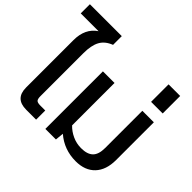

<svg xmlns="http://www.w3.org/2000/svg" viewBox="-190 -1029 1274 1274"><g transform="rotate(45 447.0 -392.0)"><path d="M184.1 0Q79.1 0 79.1 -104V-548.8Q79.1 -657.7 154.8 -708H-12.2V-793.9H287.1V-711.9Q232.4 -690.9 209.7 -648.9Q187 -606.9 187 -533.2V-130.9Q187 -104 195.6 -95Q204.1 -85.9 231 -85.9H276.9V0Z M657.7 9.8Q548.8 9.8 468.8 -59.1L462.9 0H363.8V-540H472.7V-142.1Q500.5 -112.8 539.3 -95Q578.1 -77.1 621.6 -77.1Q679.2 -77.1 706.5 -103.8Q733.9 -130.4 733.9 -190.9V-540H841.8V-186Q841.8 -92.8 793.2 -41.5Q744.6 9.8 657.7 9.8Z M732.9 -623V-787.1H841.8V-623Z"/></g></svg>

Font: Kanit
Style: Regular
Weight: 400
Designer: Katatrad Team
Foundry: CadsonDemak
Version: Version 1.000;PS 001.000;hotconv 1.0.88;makeotf.lib2.5.64775